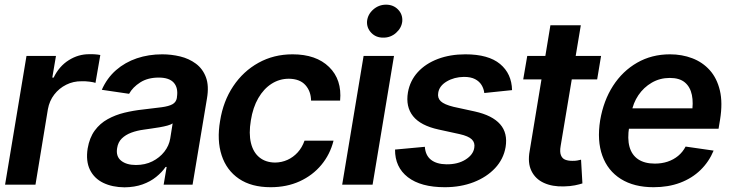

<svg xmlns="http://www.w3.org/2000/svg" viewBox="-20 -783 3095 814"><path d="M1.5 0 92.3 -545.9H217.3L201.7 -454.1H207.5Q230.5 -502 271.5 -527.8Q312.5 -553.7 359.4 -553.2Q370.1 -553.7 382.8 -552.7Q395.5 -551.8 405.3 -549.8L384.8 -431.6Q377 -434.6 359.6 -436.8Q342.3 -439 326.2 -438.5Q291 -439 260.7 -423.8Q230.5 -408.7 210 -382.1Q189.5 -355.5 183.1 -320.3L130.4 0Z M507.8 11.2Q456.1 10.7 417.7 -7.8Q379.4 -26.4 361.3 -63.2Q343.3 -100.1 351.6 -153.3Q359.4 -199.2 381.6 -229.5Q403.8 -259.8 436.5 -277.8Q469.2 -295.9 507.6 -305.2Q545.9 -314.5 586.4 -318.8Q635.3 -324.2 665.5 -328.4Q695.8 -332.5 711.2 -341.1Q726.6 -349.6 730 -368.2V-370.6Q736.3 -410.2 717 -432.1Q697.8 -454.1 652.8 -454.1Q606.4 -454.1 574.5 -433.6Q542.5 -413.1 527.3 -385.3L411.6 -402.3Q433.6 -452.1 471.9 -485.6Q510.3 -519 560.3 -535.9Q610.4 -552.7 667.5 -552.7Q706.5 -552.7 743.9 -543.7Q781.2 -534.7 810.3 -513.2Q839.4 -491.7 853 -455.6Q866.7 -419.4 857.4 -365.2L796.4 0H673.8L686.5 -75.2H682.1Q666.5 -52.7 642.1 -33Q617.7 -13.2 584.2 -1.2Q550.8 10.7 507.8 11.2ZM556.2 -83.5Q595.2 -83.5 626 -98.9Q656.7 -114.3 676.8 -139.9Q696.8 -165.5 701.7 -195.8L711.9 -259.8Q705.1 -254.9 690.2 -250.7Q675.3 -246.6 656.7 -243.4Q638.2 -240.2 620.4 -237.8Q602.5 -235.4 589.8 -233.4Q560.5 -229.5 536.4 -220.5Q512.2 -211.4 496.3 -195.8Q480.5 -180.2 476.6 -155.3Q470.7 -120.1 493.4 -101.8Q516.1 -83.5 556.2 -83.5Z M1127.4 10.7Q1045.9 10.7 993.2 -25.1Q940.4 -61 919.7 -124.5Q898.9 -188 913.1 -270.5Q926.3 -354 968.8 -417.5Q1011.2 -481 1075.9 -516.8Q1140.6 -552.7 1220.2 -552.7Q1320.3 -552.7 1375.2 -499Q1430.2 -445.3 1421.9 -356.4H1298.8Q1298.3 -396 1274.7 -422.4Q1251 -448.7 1204.6 -449.2Q1165 -449.2 1131.6 -428Q1098.1 -406.7 1075.2 -367.2Q1052.2 -327.6 1043.5 -272.5Q1034.2 -216.8 1043.9 -176.8Q1053.7 -136.7 1080.1 -115.5Q1106.4 -94.2 1146.5 -93.8Q1174.3 -94.2 1198.7 -105.2Q1223.1 -116.2 1241.9 -136.7Q1260.7 -157.2 1271 -186.5H1394Q1379.4 -128.4 1342.5 -84Q1305.7 -39.6 1250.7 -14.4Q1195.8 10.7 1127.4 10.7Z M1430.7 0 1521.5 -545.9H1650.4L1559.6 0ZM1605 -623.5Q1574.2 -623 1554.2 -643.8Q1534.2 -664.6 1536.1 -692.9Q1539.1 -722.2 1562.5 -742.7Q1585.9 -763.2 1616.7 -763.2Q1647.5 -763.2 1667.5 -742.7Q1687.5 -722.2 1685.5 -692.9Q1682.6 -664.6 1659.2 -643.8Q1635.7 -623 1605 -623.5Z M2150.9 -400.9 2033.2 -388.7Q2031.2 -406.7 2021.7 -422.4Q2012.2 -438 1994.1 -447.5Q1976.1 -457 1946.8 -457Q1905.8 -456.5 1874 -437.7Q1842.3 -418.9 1837.9 -389.6Q1834 -367.7 1848.6 -353.8Q1863.3 -339.8 1902.8 -330.1L1992.7 -310.5Q2067.4 -293.9 2100.3 -256.3Q2133.3 -218.8 2123.5 -159.2Q2114.7 -108.4 2079.1 -70.3Q2043.5 -32.2 1988.3 -10.7Q1933.1 10.7 1865.7 10.7Q1764.2 10.7 1709.2 -31.7Q1654.3 -74.2 1654.8 -148.9L1781.2 -160.6Q1783.7 -124 1807.4 -105.5Q1831.1 -86.9 1873 -86.4Q1920.9 -85.9 1953.6 -106.4Q1986.3 -127 1990.7 -156.2Q1994.6 -178.2 1980.2 -192.1Q1965.8 -206.1 1928.7 -214.4L1839.4 -233.9Q1763.2 -250.5 1731.2 -290.5Q1699.2 -330.6 1709.5 -391.6Q1718.3 -440.9 1751.2 -477.1Q1784.2 -513.2 1836.2 -533Q1888.2 -552.7 1953.1 -552.7Q2050.8 -552.7 2100.1 -511.7Q2149.4 -470.7 2150.9 -400.9Z M2528.3 -545.9 2511.7 -446.3H2198.2L2215.3 -545.9ZM2313.5 -675.8H2442.4L2356.9 -164.1Q2352.5 -138.7 2358.2 -124.8Q2363.8 -110.8 2376.2 -106Q2388.7 -101.1 2405.3 -101.1Q2417 -100.6 2427.2 -102.5Q2437.5 -104.5 2443.4 -106L2449.2 -5.4Q2437.5 -1.5 2417.5 2.7Q2397.5 6.8 2370.6 7.3Q2321.8 8.8 2285.9 -7.6Q2250 -23.9 2233.2 -58.1Q2216.3 -92.3 2225.6 -143.1Z M2751 10.7Q2668 10.7 2612.3 -24.2Q2556.6 -59.1 2533.7 -122.8Q2510.7 -186.5 2524.4 -272.9Q2538.6 -356.4 2579.1 -419.2Q2619.6 -481.9 2681.4 -517.3Q2743.2 -552.7 2820.3 -552.7Q2871.1 -552.7 2914.8 -536.1Q2958.5 -519.5 2989 -485.6Q3019.5 -451.7 3032 -399.4Q3044.4 -347.2 3032.7 -275.4L3026.4 -237.3H2578.6L2593.3 -323.7H2977.1L2912.6 -300.3Q2920.4 -346.2 2913.3 -380.4Q2906.2 -414.6 2883.5 -433.6Q2860.8 -452.6 2819.8 -452.6Q2777.8 -452.6 2743.4 -432.6Q2709 -412.6 2686.5 -379.4Q2664.1 -346.2 2657.2 -305.7L2647.5 -245.6Q2639.2 -195.3 2648.9 -160.4Q2658.7 -125.5 2686 -107.4Q2713.4 -89.4 2756.3 -89.4Q2785.6 -89.4 2810.5 -97.7Q2835.4 -106 2855 -122.1Q2874.5 -138.2 2886.7 -161.6L3005.4 -144.5Q2985.8 -97.2 2950 -62.3Q2914.1 -27.3 2863.8 -8.3Q2813.5 10.7 2751 10.7Z"/></svg>

Font: Inter Tight SemiBold
Style: Italic
Weight: 600
Italic angle: -9.39999°
Designer: Rasmus Andersson
Foundry: rsms
Version: Version 3.004